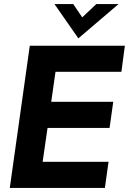

<svg xmlns="http://www.w3.org/2000/svg" viewBox="-20 -921 632 941"><path d="M28 0 126 -697H592L575 -569H252L231 -422H535L517 -294H213L189 -128H512L494 0ZM364 -733 247 -901H339L383 -836L452 -901H561Z"/></svg>

Font: Hanken Grotesk ExtraBold
Style: Italic
Weight: 800
Italic angle: -8°
Designer: Alfredo Marco Pradil
Foundry: Hanken Design Co.
Version: Version 3.013